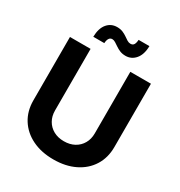

<svg xmlns="http://www.w3.org/2000/svg" viewBox="-215 -1081 1158 1238"><g transform="rotate(30 364.5 -462.5)"><path d="M512.7 -727.5H666.2V-255.9Q666.2 -176.2 628.5 -116.4Q590.8 -56.5 522.9 -23.3Q455.1 10 364.6 10Q274.2 10 206.4 -23.3Q138.6 -56.5 100.9 -116.4Q63.3 -176.2 63.3 -255.9V-727.5H216.8V-268.6Q216.8 -226.8 235.3 -194.5Q253.7 -162.2 287 -143.8Q320.2 -125.4 364.6 -125.4Q409.4 -125.4 442.6 -143.8Q475.8 -162.2 494.2 -194.5Q512.7 -226.8 512.7 -268.6ZM433.4 -801Q409.7 -801 391.3 -808.6Q372.9 -816.2 358.3 -826.5Q343.7 -836.7 331.3 -844.3Q318.9 -852 307.2 -852Q291.9 -852 283.8 -838.7Q275.8 -825.5 274.8 -803.9H192.8Q194.2 -867.4 222.5 -901.3Q250.7 -935.2 296.3 -935.2Q320.1 -935.2 338.3 -927.6Q356.4 -920 370.8 -909.8Q385.1 -899.6 397.4 -892Q409.8 -884.5 422.3 -884.5Q439.5 -884.5 447 -896.8Q454.6 -909.2 455.9 -932.6H536.5Q535.4 -869.5 506.3 -835.3Q477.3 -801 433.4 -801Z"/></g></svg>

Font: Inter
Style: Regular
Weight: 400
Designer: Rasmus Andersson
Foundry: rsms
Version: Version 4.000;git-8c9346024